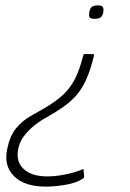

<svg xmlns="http://www.w3.org/2000/svg" viewBox="-20 -503 484 714"><path d="M324 -302Q329 -302 329.5 -300Q330 -298 329 -294Q316 -241 300 -206Q284 -171 263 -147.5Q242 -124 215.5 -105.5Q189 -87 154 -67Q131 -55 108.5 -37Q86 -19 69.5 2.5Q53 24 48 50Q38 97 67.5 125Q97 153 156 153Q180 153 202 149.5Q224 146 244 141Q264 136 279 130Q287 126 289 126Q291 126 291 131L293 154Q293 157 291 159Q289 161 284 164Q261 178 222 184.5Q183 191 150 191Q71 191 32 152Q-7 113 7 50Q17 2 39.5 -25.5Q62 -53 90.5 -69.5Q119 -86 144 -100Q187 -125 214 -150Q241 -175 258.5 -209Q276 -243 289 -295Q290 -298 291 -300Q292 -302 294 -302ZM364 -457Q362 -445 355 -439Q348 -433 332 -433Q316 -433 313 -439Q310 -445 312 -457Q314 -470 320.5 -476.5Q327 -483 344 -483Q359 -483 362.5 -476.5Q366 -470 364 -457Z"/></svg>

Font: Glory Thin ExtraLight
Style: Italic
Weight: 250
Italic angle: -12°
Version: Version 1.011